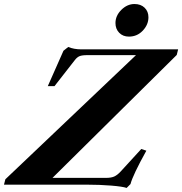

<svg xmlns="http://www.w3.org/2000/svg" viewBox="-82 -905 894 941"><path d="M549.8 -725.6Q520.5 -725.6 502.2 -744.4Q483.9 -763.2 483.9 -792Q483.9 -828.1 512.7 -856.7Q541.5 -885.3 577.1 -885.3Q607.9 -885.3 626.7 -867.2Q645.5 -849.1 645.5 -820.3Q645.5 -784.2 617.9 -754.9Q590.3 -725.6 549.8 -725.6ZM538.6 16.1Q520 9.3 462.9 4.6Q405.8 0 342.8 0H-62.5L-55.7 -26.4L584.5 -634.8H346.7Q319.8 -634.8 307.6 -629.6Q295.4 -624.5 284.7 -610.4L185.1 -482.9H152.3L229 -656.2L252.4 -674.8Q280.3 -663.1 316.9 -663.1H791L784.2 -635.7L175.3 -33.2H438Q462.9 -33.2 478 -40Q493.2 -46.9 509.8 -64.9L610.4 -174.8L635.3 -166.5Q568.4 -45.9 557.6 -2.9Z"/></svg>

Font: Elstob 18pt ExtraBold
Style: Italic
Weight: 800
Italic angle: -20°
Designer: Peter S. Baker
Version: Version 1.015